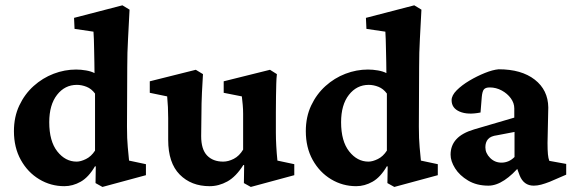

<svg xmlns="http://www.w3.org/2000/svg" viewBox="-20 -701 2188 733"><path d="M371.1 12.7 344.7 -2 345.7 -65.4 342.8 -66.4Q318.4 -24.4 288.1 -7.3Q257.8 9.8 225.6 9.8Q173.8 9.8 129.9 -16.6Q85.9 -43 59.6 -90.3Q33.2 -137.7 33.2 -200.2Q33.2 -254.9 53.7 -298.3Q74.2 -341.8 108.4 -372.6Q142.6 -403.3 184.6 -419.4Q226.6 -435.5 270.5 -435.5Q289.1 -435.5 308.6 -432.1Q328.1 -428.7 340.8 -421.9Q340.8 -440.4 340.3 -463.4Q339.8 -486.3 339.4 -509.3Q338.9 -532.2 338.4 -551.3Q337.9 -570.3 336.9 -580.1L264.6 -590.8L262.7 -632.8L447.3 -680.7L474.6 -664.1Q471.7 -603.5 468.8 -552.2Q465.8 -501 465.8 -444.3L464.8 -217.8Q464.8 -169.9 467.8 -139.6Q470.7 -109.4 472.7 -87.9L537.1 -74.2V-32.2ZM272.5 -84Q288.1 -84 308.1 -93.8Q328.1 -103.5 342.8 -126V-343.8Q329.1 -362.3 310.5 -369.6Q292 -377 273.4 -377Q227.5 -377 197.8 -338.9Q168 -300.8 168 -234.4Q168 -162.1 198.7 -123Q229.5 -84 272.5 -84Z M1039.1 -87.9 1103.5 -74.2V-32.2L937.5 12.7L911.1 -2L912.1 -70.3L909.2 -71.3Q880.9 -26.4 848.1 -8.3Q815.4 9.8 780.3 9.8Q710 9.8 666 -34.7Q622.1 -79.1 622.1 -167V-250Q622.1 -271.5 621.1 -292Q620.1 -312.5 618.2 -333L551.8 -346.7V-390.6L727.5 -434.6L754.9 -418Q752.9 -388.7 751 -347.7Q749 -306.6 749 -263.7L748 -181.6Q748 -130.9 770.5 -107.4Q793 -84 832 -84Q851.6 -84 872.6 -94.7Q893.6 -105.5 908.2 -129.9V-224.6Q908.2 -248 908.2 -266.1Q908.2 -284.2 906.7 -300.3Q905.3 -316.4 903.3 -333L834 -346.7V-390.6L1010.7 -434.6L1037.1 -418Q1035.2 -401.4 1034.7 -380.9Q1034.2 -360.4 1033.7 -333.5Q1033.2 -306.6 1033.2 -272.5V-194.3Q1033.2 -170.9 1034.7 -144Q1036.1 -117.2 1039.1 -87.9Z M1485.4 12.7 1459 -2 1460 -65.4 1457 -66.4Q1432.6 -24.4 1402.3 -7.3Q1372.1 9.8 1339.8 9.8Q1288.1 9.8 1244.1 -16.6Q1200.2 -43 1173.8 -90.3Q1147.5 -137.7 1147.5 -200.2Q1147.5 -254.9 1168 -298.3Q1188.5 -341.8 1222.7 -372.6Q1256.8 -403.3 1298.8 -419.4Q1340.8 -435.5 1384.8 -435.5Q1403.3 -435.5 1422.9 -432.1Q1442.4 -428.7 1455.1 -421.9Q1455.1 -440.4 1454.6 -463.4Q1454.1 -486.3 1453.6 -509.3Q1453.1 -532.2 1452.6 -551.3Q1452.1 -570.3 1451.2 -580.1L1378.9 -590.8L1377 -632.8L1561.5 -680.7L1588.9 -664.1Q1585.9 -603.5 1583 -552.2Q1580.1 -501 1580.1 -444.3L1579.1 -217.8Q1579.1 -169.9 1582 -139.6Q1585 -109.4 1586.9 -87.9L1651.4 -74.2V-32.2ZM1386.7 -84Q1402.3 -84 1422.4 -93.8Q1442.4 -103.5 1457 -126V-343.8Q1443.4 -362.3 1424.8 -369.6Q1406.2 -377 1387.7 -377Q1341.8 -377 1312 -338.9Q1282.2 -300.8 1282.2 -234.4Q1282.2 -162.1 1313 -123Q1343.8 -84 1386.7 -84Z M1844.7 7.8Q1799.8 7.8 1767.1 -11.7Q1734.4 -31.2 1717.3 -58.6Q1700.2 -85.9 1700.2 -110.4Q1700.2 -145.5 1722.2 -169.4Q1744.1 -193.4 1790 -207L1943.4 -252V-287.1Q1943.4 -307.6 1930.2 -325.7Q1917 -343.8 1895.5 -355.5Q1874 -367.2 1849.6 -367.2Q1834 -367.2 1827.6 -359.9Q1821.3 -352.5 1819.3 -331.1L1814.5 -271.5Q1765.6 -261.7 1734.9 -274.9Q1704.1 -288.1 1704.1 -318.4Q1704.1 -336.9 1723.6 -356.4Q1743.2 -376 1772 -393.1Q1800.8 -410.2 1831.1 -422.4Q1861.3 -434.6 1883.8 -436.5Q1970.7 -436.5 2021.5 -397Q2072.3 -357.4 2073.2 -291L2070.3 -155.3Q2070.3 -127.9 2071.8 -112.3Q2073.2 -96.7 2077.1 -86.9L2141.6 -75.2V-34.2L2078.1 -6.8Q2060.5 0 2045.9 3.9Q2031.2 7.8 2017.6 7.8Q1979.5 7.8 1963.9 -31.2L1947.3 -76.2L1967.8 -71.3Q1937.5 -34.2 1905.8 -13.2Q1874 7.8 1844.7 7.8ZM1894.5 -80.1Q1908.2 -80.1 1920.9 -85.4Q1933.6 -90.8 1944.3 -101.6V-197.3L1877.9 -184.6Q1853.5 -181.6 1843.3 -169.9Q1833 -158.2 1833 -138.7Q1833 -116.2 1851.1 -98.1Q1869.1 -80.1 1894.5 -80.1Z"/></svg>

Font: Crimson Pro
Style: Bold
Weight: 700
Designer: Jacques Le Bailly
Foundry: Baron von Fonthausen
Version: Version 1.003